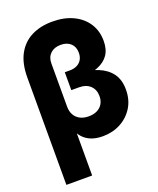

<svg xmlns="http://www.w3.org/2000/svg" viewBox="-168 -838 941 1142"><g transform="rotate(-20 302.0 -266.5)"><path d="M50.8 204.1V-475.1Q50.8 -564 82.5 -622.1Q114.3 -680.2 170.9 -708.7Q227.5 -737.3 302.7 -737.3Q378.9 -737.3 434.8 -710.4Q490.7 -683.6 521.5 -636Q552.2 -588.4 552.2 -525.4Q552.2 -471.7 528.8 -437.7Q505.4 -403.8 460.2 -385.5Q415 -367.2 351.1 -359.4V-398.9Q415.5 -392.1 467 -371.1Q518.6 -350.1 548.1 -310.5Q577.6 -271 577.6 -207.5Q577.6 -143.1 547.6 -95Q517.6 -46.9 467 -20Q416.5 6.8 354.5 6.8Q307.1 6.8 273.4 -9Q239.7 -24.9 219.2 -54.4Q198.7 -84 190.4 -123.5L213.9 -125.5V204.1ZM315.9 -133.3Q346.7 -133.3 369.4 -144.5Q392.1 -155.8 404.3 -176.3Q416.5 -196.8 416.5 -224.6Q416.5 -266.1 390.6 -290.8Q364.7 -315.4 320.3 -315.4H271V-428.7H303.2Q329.6 -428.7 348.9 -438.5Q368.2 -448.2 378.7 -466.3Q389.2 -484.4 389.2 -509.3Q389.2 -546.9 366 -568.6Q342.8 -590.3 303.2 -590.3Q262.2 -590.3 238 -567.4Q213.9 -544.4 213.9 -505.4V-231Q213.9 -201.7 226.1 -179.7Q238.3 -157.7 261.2 -145.5Q284.2 -133.3 315.9 -133.3Z"/></g></svg>

Font: Inter 24pt ExtraBold
Style: Regular
Weight: 800
Designer: Rasmus Andersson
Foundry: rsms
Version: Version 4.001;git-66647c0bb